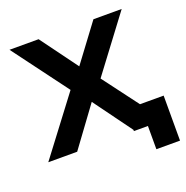

<svg xmlns="http://www.w3.org/2000/svg" viewBox="-118 -642 834 862"><g transform="rotate(-20 299.0 -211.5)"><path d="M9 0H147L285 -188L418 -6V0H485V111H598V-104H485L358 -273L554 -534H419L287 -357L157 -534H18L214 -271Z"/></g></svg>

Font: Chess Sans SemiBold
Style: Regular
Weight: 600
Designer: Wolf Bōese
Foundry: Wolf Bōese
Version: Version 7.223;Glyphs 3.3 (3306)